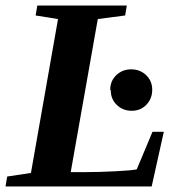

<svg xmlns="http://www.w3.org/2000/svg" viewBox="-27 -675 657 695"><path d="M229 -52H285Q332 -52 390 -55Q451 -58 468 -62L525 -198H566L522 0H-7L-1 -36L85 -49L183 -606L102 -619L108 -655H432L426 -619L327 -606ZM374 -348 372 -350Q372 -382 394 -403Q416 -424 448 -424Q480 -424 502 -403Q524 -382 524 -350Q524 -318 503 -296Q482 -274 450 -274Q418 -274 396 -295Q374 -316 374 -348Z"/></svg>

Font: Libra Serif Modern
Style: Bold Italic
Weight: 700
Italic angle: -12°
Designer: Stefan Peev, Context Ltd
Foundry: Stefan Peev, Context Ltd
Version: Version 1.000